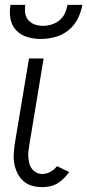

<svg xmlns="http://www.w3.org/2000/svg" viewBox="-20 -760 358 788"><path d="M154 8Q132 8 112 2.5Q92 -3 77 -16Q62 -29 52.5 -47.5Q43 -66 39 -86.5Q35 -107 36.5 -128.5Q38 -150 41 -172L99 -520H159L100 -163Q98 -150 96.5 -137Q95 -124 96.5 -111.5Q98 -99 101 -87.5Q104 -76 111.5 -66.5Q119 -57 130 -51.5Q141 -46 154 -46Q171 -46 187 -55Q203 -64 214 -78L264 -54Q254 -40 242 -28Q230 -16 216 -7.5Q202 1 185.5 4.5Q169 8 154 8ZM147 -600Q119 -600 92 -608Q65 -616 46.5 -635.5Q28 -655 23 -683Q18 -711 23 -740H84Q81 -723 83.5 -706Q86 -689 96.5 -677Q107 -665 123 -659.5Q139 -654 156 -654Q174 -654 192 -659.5Q210 -665 224.5 -677Q239 -689 246.5 -706Q254 -723 257 -740H318Q313 -711 299 -683Q285 -655 260.5 -635.5Q236 -616 206 -608Q176 -600 147 -600Z"/></svg>

Font: Iosevka QP Light
Style: Italic
Weight: 300
Italic angle: -9°
Designer: Belleve Invis
Foundry: Belleve Invis
Version: Version 20.0.0; ttfautohint (v1.8.4)